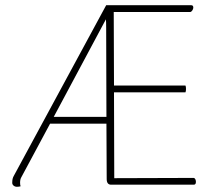

<svg xmlns="http://www.w3.org/2000/svg" viewBox="-20 -708 843 736"><path d="M731 -11Q731 0 723 0H406Q389 0 389 -22L388 -234H172L62 -29Q57 -21 57 -8Q57 2 59 6Q54 8 45 8Q37 8 31.5 3Q26 -2 27 -10Q27 -24 33 -34L387 -688H435H713Q721 -688 721 -679Q721 -674 717.5 -668.5Q714 -663 710 -662H416L417 -380H691Q693 -376 693 -367Q693 -359 691 -354H417L418 -25L723 -26Q727 -25 729 -20.5Q731 -16 731 -11ZM388 -260 387 -600Q387 -624 386 -634L186 -260Z"/></svg>

Font: Arima Madurai Thin
Style: Regular
Weight: 250
Designer: Joana Correia and Natanael Gama
Foundry: NDISCOVER
Version: Version 1.019; ttfautohint (v1.5) -l 7 -r 28 -G 50 -x 13 -D 